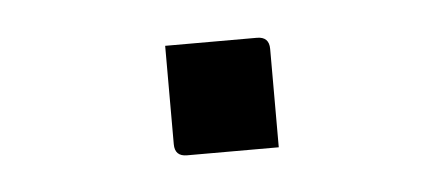

<svg xmlns="http://www.w3.org/2000/svg" viewBox="-25 -397 401 173"><g transform="rotate(-5 175.0 -310.0)"><path d="M222 -260H139Q128 -260 128 -271V-360H211Q222 -360 222 -349Z"/></g></svg>

Font: Recursive Sn Lnr St Lt
Style: Regular
Weight: 300
Version: Version 1.079;hotconv 1.0.112;makeotfexe 2.5.65598; ttfautoh